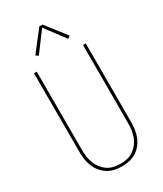

<svg xmlns="http://www.w3.org/2000/svg" viewBox="-236 -1048 972 1144"><g transform="rotate(-30 250.0 -476.5)"><path d="M250 8Q224 8 199 2.5Q174 -3 152.5 -16.5Q131 -30 114.5 -50.5Q98 -71 88.5 -95Q79 -119 75.5 -144Q72 -169 72 -195V-735H91V-195Q91 -172 94.5 -149Q98 -126 106 -104.5Q114 -83 128.5 -64.5Q143 -46 162 -33Q181 -20 204 -15Q227 -10 250 -10Q273 -10 296 -15Q319 -20 338 -33Q357 -46 371.5 -64.5Q386 -83 394 -104.5Q402 -126 405.5 -149Q409 -172 409 -195V-735H428V-195Q428 -169 424.5 -144Q421 -119 411.5 -95Q402 -71 385.5 -50.5Q369 -30 347.5 -16.5Q326 -3 301 2.5Q276 8 250 8ZM149 -811 132 -823 239 -961H261L368 -823L351 -811L250 -946Z"/></g></svg>

Font: Iosevka SS04 Thin
Style: Regular
Weight: 100
Monospace: yes
Designer: Belleve Invis
Foundry: Belleve Invis
Version: Version 19.0.0; ttfautohint (v1.8.4)